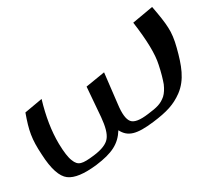

<svg xmlns="http://www.w3.org/2000/svg" viewBox="-177 -769 1131 1008"><g transform="rotate(-30 388.0 -265.0)"><path d="M-65 -172C-61 -82 -42 -27 -10 -3C22 21 77 28 156 19C258 6 309 -20 347 -81C374 -28 420 -14 527 -27C616 -38 664 -53 716 -91C779 -138 805 -210 829 -304C840 -346 845 -384 843 -417C842 -450 835 -495 824 -553L697 -531C713 -415 715 -331 702 -273C693 -229 683 -196 674 -171C664 -148 652 -129 638 -116C607 -90 583 -84 525 -77C473 -70 440 -75 425 -93C410 -111 406 -147 413 -201L434 -382L317 -363L303 -186C298 -131 288 -94 270 -72C253 -51 220 -37 170 -31C95 -22 72 -26 56 -68C47 -89 42 -125 41 -176C40 -252 53 -335 80 -425L-29 -406C-62 -314 -71 -269 -65 -172Z"/></g></svg>

Font: Gamestation Warped
Style: Regular
Weight: 400
Designer: Jonas Hecksher
Foundry: Jonas Hecksher, Playtypeª, e-types AS
Version: Version 1.003